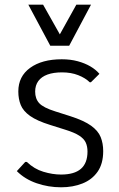

<svg xmlns="http://www.w3.org/2000/svg" viewBox="-20 -794 512 824"><path d="M242.2 9.8Q187.5 9.8 137.2 -7.6Q86.9 -24.9 52.2 -59.6L88.4 -99.1H95.2Q126.5 -68.8 166 -56.9Q205.6 -44.9 242.2 -44.9Q298.8 -44.9 327.1 -69.3Q355.5 -93.8 355.5 -143.6Q355.5 -165.5 348.1 -181.9Q340.8 -198.2 320.3 -211.7Q299.8 -225.1 260.3 -237.3L195.3 -257.8Q138.7 -275.4 109.1 -296.4Q79.6 -317.4 69.1 -343.3Q58.6 -369.1 58.6 -401.4Q58.6 -466.3 109.4 -502.9Q160.2 -539.6 245.1 -539.6Q282.7 -539.6 313.5 -531.2Q344.2 -522.9 367.9 -509Q391.6 -495.1 406.7 -477.1L370.1 -440.9H365.2Q346.2 -459.5 315.7 -471.4Q285.2 -483.4 246.1 -483.4Q209.5 -483.4 183.8 -474.1Q158.2 -464.8 144.5 -446.3Q130.9 -427.7 130.9 -400.9Q130.9 -370.1 148.4 -351.1Q166 -332 217.3 -315.9L281.7 -295.4Q340.8 -276.4 371.1 -254.4Q401.4 -232.4 412.1 -205.6Q422.9 -178.7 422.9 -145.5Q422.9 -91.3 398.9 -57.1Q375 -22.9 334 -6.6Q293 9.8 242.2 9.8ZM195.8 -597.7 101.6 -773.9H165L236.8 -646.5L307.6 -773.9H370.6L276.9 -597.7Z"/></svg>

Font: Comme Light
Style: Regular
Weight: 300
Version: Version 1.000;gftools[0.9.27]